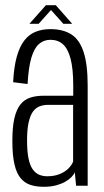

<svg xmlns="http://www.w3.org/2000/svg" viewBox="-20 -714 398 738"><path d="M148 4Q175 4 195.5 -1.5Q216 -7 230.8 -15.5Q245.5 -24 254.8 -33.5Q264 -43 267.5 -52L272.5 0H317V-384Q317 -467 301.2 -514.5Q285.5 -562 253.8 -582Q222 -602 174 -602Q142.5 -602 117.2 -592Q92 -582 73.8 -558.8Q55.5 -535.5 44.5 -496.2Q33.5 -457 30.5 -398L86 -391Q89.5 -455 100.5 -492Q111.5 -529 130 -545Q148.5 -561 174 -561Q202.5 -561 221.8 -544Q241 -527 251.2 -488.5Q261.5 -450 261.5 -385V-346H146.5Q118 -346 95.5 -338.5Q73 -331 58 -311.8Q43 -292.5 35.2 -259Q27.5 -225.5 27.5 -172Q27.5 -117.5 35.5 -82.8Q43.5 -48 59.2 -29.2Q75 -10.5 97.2 -3.2Q119.5 4 148 4ZM161.5 -36.5Q145 -36.5 131 -42.2Q117 -48 106.2 -62.5Q95.5 -77 89.8 -104Q84 -131 84 -174.5Q84 -217 90.2 -244.2Q96.5 -271.5 107.2 -285.8Q118 -300 132.8 -305.5Q147.5 -311 165 -311H261V-93Q256.5 -80.5 243.8 -67.2Q231 -54 210.2 -45.2Q189.5 -36.5 161.5 -36.5ZM93 -622.5H128.5L176 -675.5L223.5 -622.5H257.5L194.5 -694H156.5Z"/></svg>

Font: Anybody Condensed Light
Style: Regular
Weight: 300
Width: 3
Designer: Tyler Finck
Foundry: Etcetera Type Company
Version: Version 1.113;gftools[0.9.25]